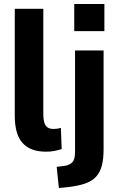

<svg xmlns="http://www.w3.org/2000/svg" viewBox="-20 -749 590 962"><path d="M211 11Q132 11 93 -32.5Q54 -76 54 -169V-705H197V-175Q197 -153 201.5 -136.5Q206 -120 217 -111.5Q228 -103 247 -103Q258 -103 268.5 -104.5Q279 -106 285 -108L289 -2Q270 4 251.5 7.5Q233 11 211 11ZM352 -593V-729H503V-593ZM275 193 264 87 304 82Q329 78 342.5 64Q356 50 356 12V-496H499V0Q499 45 491 78Q483 111 463.5 134Q444 157 408 170Q372 183 316 189Z"/></svg>

Font: Nunito Sans 10pt Condensed ExtraBold
Style: Regular
Weight: 800
Width: 3
Designer: Vernon Adams
Foundry: Vernon Adams
Version: Version 3.101;gftools[0.9.27]